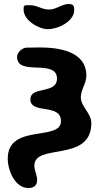

<svg xmlns="http://www.w3.org/2000/svg" viewBox="-20 -760 543 967"><path d="M19 39C19 96 54 187 123 187C150 187 167 175 167 146C167 121 153 100 153 74C153 -41 440 60 440 -140C440 -190 387 -223 387 -270C387 -309 415 -339 415 -379C415 -502 276 -521 180 -521C170 -521 123 -520 113 -520C91 -519 66 -496 66 -473C66 -374 267 -466 267 -364C267 -284 133 -328 133 -260C133 -182 287 -242 287 -150C287 -46 19 -140 19 39ZM99 -710C99 -658 175 -613 221 -613C272 -613 354 -652 354 -710C354 -728 350 -740 327 -740C291 -740 264 -712 227 -712C191 -712 166 -734 130 -734C126 -734 110 -734 107 -733C97 -732 99 -714 99 -710Z"/></svg>

Font: Asimov Print
Style: Regular
Weight: 500
Designer: Google
Version: Version 2.000980: 2014